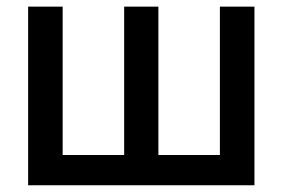

<svg xmlns="http://www.w3.org/2000/svg" viewBox="-20 -550 838 570"><path d="M166 -530.3V-89.8H348.6V-530.3H450.2V-89.8H632.8V-530.3H735.4V0H63.5V-530.3Z"/></svg>

Font: Pretendard Medium
Style: Regular
Weight: 500
Designer: Base glyphs from Inter by Rasmus Andersson; Hangeul glyphs from Noto Sans CJK(Source Han Sans) by Jang Soo-young and Kan
Foundry: Kil Hyung-jin
Version: Version 1.309